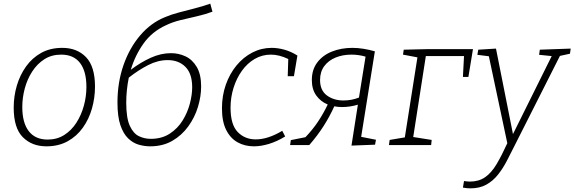

<svg xmlns="http://www.w3.org/2000/svg" viewBox="-20 -794 3144 1051"><path d="M321 -532Q402 -532 451 -481Q500 -430 500 -320Q500 -259 483.5 -200.5Q467 -142 433.5 -95Q400 -48 350 -20.5Q300 7 234 7Q155 7 105 -43Q55 -93 55 -205Q55 -267 72 -325Q89 -383 122.5 -430Q156 -477 205.5 -504.5Q255 -532 321 -532ZM315 -495Q262 -495 222.5 -469.5Q183 -444 156 -402Q129 -360 115.5 -309.5Q102 -259 102 -208Q102 -122 137.5 -76Q173 -30 241 -30Q292 -30 331.5 -55Q371 -80 398 -122Q425 -164 439 -215Q453 -266 453 -318Q453 -404 418 -449.5Q383 -495 315 -495Z M802 7Q771 7 739.5 -2Q708 -11 681.5 -36.5Q655 -62 639 -109Q623 -156 623 -233Q623 -343 656 -437.5Q689 -532 747.5 -600.5Q806 -669 883 -700Q915 -714 958.5 -725.5Q1002 -737 1047 -748.5Q1092 -760 1131 -774L1143 -730Q1099 -714 1054 -704Q1009 -694 966.5 -683.5Q924 -673 889 -656Q812 -621 765.5 -555.5Q719 -490 696 -412Q750 -453 805.5 -478Q861 -503 916 -503Q958 -503 995.5 -485.5Q1033 -468 1057 -427.5Q1081 -387 1081 -321Q1081 -266 1063.5 -208.5Q1046 -151 1010.5 -102Q975 -53 923 -23Q871 7 802 7ZM671 -232Q671 -148 690.5 -105.5Q710 -63 740.5 -48.5Q771 -34 805 -34Q866 -34 909.5 -62.5Q953 -91 980 -135Q1007 -179 1019.5 -227.5Q1032 -276 1032 -316Q1032 -391 995 -428Q958 -465 898 -465Q844 -465 790.5 -437.5Q737 -410 685 -369Q678 -335 674.5 -300Q671 -265 671 -232Z M1370 7Q1320 7 1280.5 -15Q1241 -37 1218 -83Q1195 -129 1195 -201Q1195 -270 1216 -330Q1237 -390 1274.5 -435.5Q1312 -481 1361.5 -506.5Q1411 -532 1467 -532Q1501 -532 1537 -522Q1573 -512 1608 -490L1589 -377H1555L1558 -471Q1508 -495 1463 -495Q1415 -495 1374.5 -471.5Q1334 -448 1304.5 -407Q1275 -366 1258.5 -313.5Q1242 -261 1242 -204Q1242 -112 1281 -71.5Q1320 -31 1380 -31Q1447 -31 1525 -78L1541 -47Q1497 -20 1453 -6.5Q1409 7 1370 7Z M1568 0 1572 -27 1652 -43Q1692 -85 1721 -128.5Q1750 -172 1774 -222Q1735 -238 1711 -271.5Q1687 -305 1687 -356Q1687 -413 1717 -452.5Q1747 -492 1797.5 -512Q1848 -532 1909 -532Q1938 -532 1969.5 -527Q2001 -522 2032 -513L1957 -45L2038 -29L2033 -2L1904 3L1939 -221Q1896 -208 1852 -208Q1830 -208 1810 -212Q1785 -157 1752 -105Q1719 -53 1673 0ZM1732 -356Q1732 -299 1769.5 -271.5Q1807 -244 1860 -244Q1905 -244 1945 -260L1981 -484Q1943 -495 1904 -495Q1856 -495 1817 -479Q1778 -463 1755 -432Q1732 -401 1732 -356Z M2343 -28 2340 0H2109L2113 -28L2196 -42L2265 -480L2186 -495L2190 -522L2317 -525H2569L2544 -373H2514L2520 -487H2311L2242 -44Z M2514 233 2520 197Q2528 198 2536 199Q2544 200 2552 200Q2601 200 2635.5 176Q2670 152 2698 105Q2726 58 2757 -10L2656 -486L2593 -494L2598 -522L2695 -528L2788 -60L3000 -487L2931 -494L2935 -522L3104 -528L3100 -500L3045 -488L2797 3Q2776 45 2754.5 86.5Q2733 128 2706 162Q2679 196 2642.5 216.5Q2606 237 2555 237Q2537 237 2514 233Z"/></svg>

Font: Bitter Light
Style: Italic
Weight: 300
Italic angle: -9°
Designer: Sol Matas, and Bitter project Authors
Foundry: Sol Matas
Version: Version 2.001